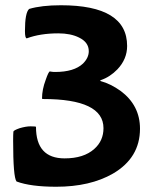

<svg xmlns="http://www.w3.org/2000/svg" viewBox="-20 -695 583 731"><path d="M410 -34Q323 16 194 16Q97 16 43 -4Q30 -20 30 -160Q30 -184 31 -194Q32 -199 55 -207Q79 -214 96 -214Q117 -214 117 -212Q117 -92 226 -92Q299 -92 339 -128Q374 -159 374 -207Q374 -318 144 -318Q140 -318 140 -320Q140 -354 154 -391Q165 -423 170 -423L176 -422Q182 -421 190 -421Q262 -421 296 -453Q318 -475 318 -500Q318 -534 281 -552Q249 -568 202 -568Q133 -568 82 -549Q75 -549 75 -577Q75 -647 91 -661Q138 -675 212 -675Q464 -675 464 -520Q464 -470 427 -431Q399 -402 364 -390Q359 -388 364 -386Q401 -376 439 -349Q513 -294 513 -205Q513 -94 410 -34Z"/></svg>

Font: Bubblegum Sans
Style: Regular
Weight: 400
Designer: Angel Koziupa and Alejandro Paul
Foundry: Angel Koziupa and Alejandro Paul
Version: Version 1.001